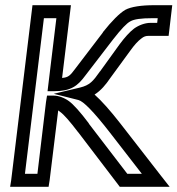

<svg xmlns="http://www.w3.org/2000/svg" viewBox="-20 -694 683 739"><path d="M171 0 204 -269C206 -267 209 -266 212 -263C226 -253 248 -228 280 -186L281 -185L435 17L441 25H452H576H633L600 -17L443 -219C404 -269 371 -306 344 -330C369 -346 387 -368 404 -393L480 -497C497 -521 511 -536 523 -545C534 -554 541 -556 553 -556H604H629L632 -581L640 -649L643 -674H618H573C524 -674 484 -668 462 -656C440 -643 410 -613 376 -570V-569L270 -430C250 -403 243 -396 219 -394L250 -649L253 -674H228H130H105L102 -649L23 0L19 25H44H142H167L171 0ZM124 -25H76L149 -624H197L166 -368L163 -343H188C253 -343 279 -363 309 -404L415 -542C447 -583 468 -605 482 -612C496 -620 522 -624 567 -624H587L585 -606H559C538 -606 514 -597 496 -584C479 -571 460 -550 440 -523L365 -419H364V-418C338 -381 325 -366 288 -357L187 -333L282 -309C301 -304 339 -266 402 -185L526 -25H470L322 -218V-219C289 -263 263 -292 245 -305C227 -318 205 -326 186 -326H161L157 -301L124 -25Z"/></svg>

Font: Gamestation Display Outline
Style: Italic
Weight: 400
Designer: Jonas Hecksher
Foundry: Jonas Hecksher, Playtypeª, e-types AS
Version: Version 1.003